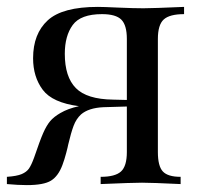

<svg xmlns="http://www.w3.org/2000/svg" viewBox="-24 -534 581 557"><path d="M434 -421V-93Q434 -52 448.5 -36.5Q463 -21 500 -21V0Q416 -4 388 -4Q360 -4 268 0V-21Q310 -21 327 -36.5Q344 -52 344 -93V-225L276 -223Q233 -221 211 -202Q197 -189 189.5 -169Q182 -149 174 -115Q173 -109 168 -90Q163 -71 157 -55Q145 -23 124 -10Q103 3 54 3Q29 3 -4 0V-21Q25 -23 39 -29Q53 -35 60 -45Q67 -55 75 -77Q92 -127 101.5 -148.5Q111 -170 121.5 -182.5Q132 -195 151 -206Q173 -219 205 -226Q128 -236 100 -273.5Q72 -311 72 -365Q72 -436 114.5 -475Q157 -514 260 -514Q276 -514 318 -512Q364 -510 392 -510Q418 -510 510 -514V-493Q468 -493 451 -477.5Q434 -462 434 -421ZM344 -244V-421Q344 -461 328 -477Q312 -493 272 -493Q210 -493 187 -461.5Q164 -430 164 -378Q164 -311 196 -278.5Q228 -246 304 -245Z"/></svg>

Font: Myanmar April Display
Style: Regular
Weight: 400
Designer: Khon Soe Zaw Thu
Foundry: Myanmar OS
Version: Version 2.50 April 12, 2019